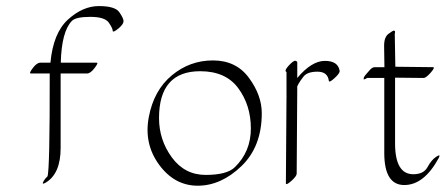

<svg xmlns="http://www.w3.org/2000/svg" viewBox="-20 -574 1453 626"><path d="M295.4 -369.6Q301.8 -369.6 288.3 -352.1Q274.9 -334.5 264.2 -334.5H177.7V-91.8Q177.7 -7.3 128.9 21.5Q113.8 30.3 123 15.1Q127 8.3 134.8 1Q142.6 -19 142.1 -334.5H80.1Q73.7 -334.5 86.9 -352.1Q100.1 -369.6 111.3 -369.6H144.5Q153.3 -466.3 201.7 -510.3Q250 -554.2 302.5 -554.2Q355 -554.2 368.9 -534.4Q382.8 -514.6 382.8 -504.9Q382.8 -495.1 366.5 -481.4Q350.1 -467.8 347.7 -472.2Q347.7 -481.9 334.5 -500.5Q321.3 -519 274.4 -519Q227.5 -519 214.4 -505.9Q180.7 -471.2 178.2 -369.6Z M833.5 -205.1Q833.5 -96.2 767.3 -32.5Q701.2 31.2 625.2 31.5Q549.3 31.7 499 -36.6Q448.7 -105 465.1 -192.1Q481.4 -279.3 540 -328.1Q598.6 -377 674.3 -377Q750 -377 791.7 -320.1Q833.5 -263.2 833.5 -205.1ZM632.8 -341.8Q498.5 -341.8 498.5 -189Q498.5 -117.7 540.5 -60.5Q582.5 -3.4 651.4 -3.7Q720.2 -3.9 745.6 -28.8Q797.9 -79.6 797.9 -155Q797.9 -230.5 757.1 -286.1Q716.3 -341.8 632.8 -341.8Z M949.2 -319.8Q996.1 -375.5 1039.3 -375.5Q1082.5 -375.5 1087.4 -342.8Q1088.4 -335.4 1070.8 -319.3Q1053.2 -303.2 1052.2 -310.5Q1048.3 -340.3 1015.1 -340.3Q981.9 -340.3 969.5 -324.2Q957 -308.1 953.1 -300.3Q948.2 -291 948.7 -290Q949.2 -289.1 949.2 -288.6L947.3 -7.8Q947.3 0.5 929.7 16.1Q912.1 31.7 912.1 23.4L914.1 -257.3Q914.1 -258.3 914.3 -260.3Q914.6 -262.2 914.1 -263.2V-339.4Q905.3 -342.8 921.6 -360.4Q938 -377.9 943.6 -375.7Q949.2 -373.5 949.2 -372.1Z M1233.4 -355Q1232.9 -393.1 1232.4 -422.9Q1231.9 -452.6 1246.3 -463.4Q1260.7 -474.1 1263.4 -474.1Q1266.1 -474.1 1266.8 -473.6Q1267.6 -473.1 1267.8 -471.9Q1268.1 -470.7 1268.1 -469.5Q1268.1 -468.3 1267.6 -466.1Q1267.1 -463.9 1267.1 -462.4L1269 -356.4L1391.6 -355Q1399.9 -355 1384.3 -337.2Q1368.7 -319.3 1360.4 -319.8Q1314.5 -320.3 1268.1 -320.8V-105Q1268.6 -5.9 1327.6 -5.9Q1361.3 -5.9 1374 -29.3Q1386.7 -52.7 1402.3 -63Q1418 -73.2 1410.6 -59.1Q1362.8 29.3 1298.1 29.3Q1233.4 29.3 1232.9 -73.7V-319.8H1177.2Q1164.6 -312.5 1165.5 -316.9L1166 -318.4Q1166 -323.2 1171.6 -329.6Q1177.2 -335.9 1185.5 -345.5Q1193.8 -355 1202.1 -355Z"/></svg>

Font: ML-NILA06_NewLipi
Style: Regular
Weight: 400
Designer: CLT@C-DIT
Version: Version ML-NILA06_NewLipi 2.